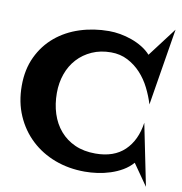

<svg xmlns="http://www.w3.org/2000/svg" viewBox="-90 -837 946 1000"><g transform="rotate(10 383.5 -337.5)"><path d="M757.8 -753.9 691.4 -346.7Q678.7 -388.7 657.7 -430.7Q636.7 -472.7 606.4 -505.4Q576.2 -538.1 536.6 -558.6Q497.1 -579.1 448.2 -579.1Q392.6 -579.1 347.7 -559.1Q302.7 -539.1 271 -504.4Q239.3 -469.7 222.7 -422.9Q206.1 -376 206.1 -322.3Q206.1 -263.7 222.2 -213.4Q238.3 -163.1 270.5 -125.5Q302.7 -87.9 349.6 -66.9Q396.5 -45.9 458 -45.9Q555.7 -45.9 611.8 -99.6Q668 -153.3 681.6 -248L748 79.1L668.9 -34.2Q646.5 -8.8 617.2 8.3Q587.9 25.4 554.7 36.1Q521.5 46.9 486.8 51.8Q452.1 56.6 419.9 56.6Q335 56.6 262.2 29.3Q189.5 2 135.3 -48.8Q81.1 -99.6 50.3 -170.4Q19.5 -241.2 19.5 -328.1Q19.5 -414.1 51.3 -481Q83 -547.9 137.7 -593.8Q192.4 -639.6 265.1 -663.1Q337.9 -686.5 418.9 -686.5Q447.3 -686.5 478 -681.2Q508.8 -675.8 539.1 -665Q569.3 -654.3 595.7 -638.2Q622.1 -622.1 641.6 -600.6Z"/></g></svg>

Font: Fontdiner Swanky
Style: Regular
Weight: 400
Designer: Font Diner, Inc
Foundry: Font Diner, Inc
Version: Version 1.001